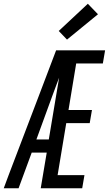

<svg xmlns="http://www.w3.org/2000/svg" viewBox="-43 -1003 580 1023"><path d="M-23 0 3 -70 163 -490 256 -735H517L505 -665H363L322 -417H447L435 -347H310L264 -70H407L395 0H174L206 -190H126L56 0ZM151 -260H217L272 -589Q263 -565 253.5 -540Q244 -515 235 -490ZM314 -792 270 -838 425 -983 479 -927Z"/></svg>

Font: Iosevka SS04
Style: Italic
Weight: 400
Italic angle: -9°
Monospace: yes
Designer: Belleve Invis
Foundry: Belleve Invis
Version: Version 19.0.0; ttfautohint (v1.8.4)